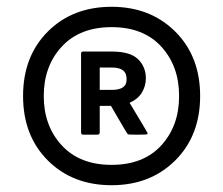

<svg xmlns="http://www.w3.org/2000/svg" viewBox="-20 -777 658 566"><path d="M309 -231Q194 -231 121 -304Q48 -377 48 -494Q48 -611 121 -684Q194 -757 309 -757Q423 -757 496.5 -684Q570 -611 570 -494Q570 -377 496.5 -304Q423 -231 309 -231ZM309 -291Q403 -291 455.5 -348.5Q508 -406 508 -494Q508 -582 455.5 -639.5Q403 -697 309 -697Q215 -697 162 -639.5Q109 -582 109 -494Q109 -406 162 -348.5Q215 -291 309 -291ZM386 -380Q359 -380 357 -381Q355 -382 307 -465H274V-387Q274 -380 267 -380H225Q219 -380 219 -387V-619Q219 -625 225 -625H310Q364 -625 387 -602.5Q410 -580 410 -546Q410 -524 398.5 -504.5Q387 -485 362 -474Q415 -386 415 -385Q415 -383 414 -381.5Q413 -380 386 -380ZM309 -512Q353 -512 353 -541V-546Q353 -578 309 -578H274V-512Z"/></svg>

Font: YamahaIndonesia935. App XBold
Style: Regular
Weight: 800
Designer: Dalton Maag Ltd
Foundry: Dalton Maag Ltd
Version: Version 1.002; January 01, 2024; Regular/Italic